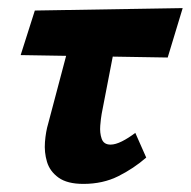

<svg xmlns="http://www.w3.org/2000/svg" viewBox="-20 -445 471 474"><path d="M186 9Q146 9 124.5 -6.5Q103 -22 96 -45.5Q89 -69 91 -94.5Q93 -120 99 -140L171 -412H279L231 -164Q229 -153 227.5 -135Q226 -117 231 -102.5Q236 -88 253 -88Q265 -88 281 -96Q297 -104 314 -117L341 -56Q310 -29 272 -10Q234 9 186 9ZM31 -309 66 -419 431 -425 394 -303Z"/></svg>

Font: Ysabeau Office ExtraBold
Style: Italic
Weight: 800
Italic angle: -12°
Designer: Christian Thalmann (Catharsis Fonts)
Version: Version 2.001;gftools[0.9.30]; featfreeze: tnum,lnum,ss02